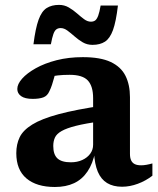

<svg xmlns="http://www.w3.org/2000/svg" viewBox="-20 -734 632 766"><path d="M392 -313 383 -250Q320.5 -241.5 283 -232Q245.5 -222.5 225.8 -211.2Q206 -200 199.2 -185.2Q192.5 -170.5 192.5 -151.5Q192.5 -117.5 209.2 -102Q226 -86.5 262.5 -86.5Q288.5 -86.5 308.5 -95.8Q328.5 -105 340 -120.8Q351.5 -136.5 351.5 -156.5V-342.5Q351.5 -390 330.5 -412.8Q309.5 -435.5 258 -435.5Q231.5 -435.5 211.2 -433.2Q191 -431 174.5 -426.5L205 -464Q201 -442.5 196.5 -426Q192 -409.5 187.5 -395.8Q183 -382 177 -370Q169 -351.5 152.8 -345.5Q136.5 -339.5 110.5 -339.5Q79.5 -339.5 64.2 -350.5Q49 -361.5 49 -379Q49 -398.5 68.2 -420.2Q87.5 -442 122.8 -461.8Q158 -481.5 205.8 -493.8Q253.5 -506 310.5 -506Q380.5 -506 421.5 -486.8Q462.5 -467.5 480.5 -431.8Q498.5 -396 498.5 -346.5V-120Q498.5 -103.5 503.5 -93.5Q508.5 -83.5 518.2 -79Q528 -74.5 543 -74.5Q553 -74.5 564.2 -76.5Q575.5 -78.5 588 -82V-33Q561.5 -12.5 529.8 -0.8Q498 11 467 11Q431.5 11 407.2 -3.8Q383 -18.5 370.2 -48.8Q357.5 -79 355 -126.5L360 -129.5Q350.5 -81.5 329.2 -50Q308 -18.5 275.5 -3.2Q243 12 199 12Q126 12 85.5 -22.2Q45 -56.5 45 -123Q45 -158.5 58.5 -186.5Q72 -214.5 108.8 -237.2Q145.5 -260 214 -278.5Q282.5 -297 392 -313ZM450.5 -712Q443 -648 430.8 -614.2Q418.5 -580.5 398.8 -567.8Q379 -555 349 -555Q327.5 -555 310 -565.2Q292.5 -575.5 277.5 -588.8Q262.5 -602 249 -612Q235.5 -622 222 -622Q212 -622 205 -617Q198 -612 193 -598.2Q188 -584.5 183 -557.5H113.5Q121.5 -621 133.8 -655Q146 -689 166 -701.8Q186 -714.5 215.5 -714.5Q237 -714.5 254.5 -704.2Q272 -694 287 -680.8Q302 -667.5 315.5 -657.5Q329 -647.5 342.5 -647.5Q353 -647.5 359.8 -652.5Q366.5 -657.5 371.8 -671.5Q377 -685.5 381.5 -712Z"/></svg>

Font: Newsreader 9pt SemiBold
Style: Regular
Weight: 600
Designer: Hugues Gentile
Foundry: Production Type
Version: Version 1.003